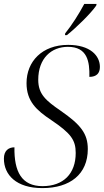

<svg xmlns="http://www.w3.org/2000/svg" viewBox="-21 -954 532 984"><path d="M313 -783 312 -774H322C373 -815 444 -885 472 -925L474 -934H411C384 -883 347 -825 313 -783ZM196 10C338 10 429 -61 429 -190C429 -269 393 -315 289 -387C215 -438 175 -471 175 -545C175 -656 243 -714 327 -714C427 -714 439 -638 437 -560C474 -560 491 -579 491 -611C491 -669 441 -724 328 -724C195 -724 115 -639 115 -528C115 -435 166 -389 241 -339C342 -271 367 -237 367 -170C367 -64 304 0 197 0C90 0 51 -74 53 -199C23 -199 -1 -182 -1 -141C-1 -58 62 10 196 10Z"/></svg>

Font: Noto Serif Display SemiCondensed Light
Style: Italic
Weight: 300
Width: 4
Italic angle: -12°
Designer: Monotype Design Team
Foundry: Monotype Imaging Inc.
Version: Version 2.009